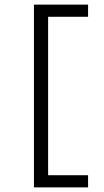

<svg xmlns="http://www.w3.org/2000/svg" viewBox="-20 -747 449 826"><path d="M126 59.1V-727.1H358.9V-674.8H187V6.8H358.9V59.1Z"/></svg>

Font: Syncopate
Style: Regular
Weight: 300
Width: 7
Designer: Astigmatic (AOETI)
Foundry: Astigmatic (AOETI)
Version: Version 001.000